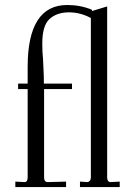

<svg xmlns="http://www.w3.org/2000/svg" viewBox="-20 -756 546 776"><path d="M303.2 -22 334 -20Q347.2 -22.9 347.2 -39.1V-710L413.1 -730V-39.1Q413.1 -21.5 425.8 -20L463.9 -22V0H303.2ZM42 -22 79.1 -20Q91.8 -20 91.8 -39.1V-396H53.2V-418H91.8V-485.8Q91.8 -735.8 252 -735.8Q304.7 -735.8 351.1 -716.8L359.9 -675.8Q309.6 -707.5 253.9 -706.1Q207 -704.6 179.2 -678.2Q150.9 -651.4 150.9 -580.1Q150.9 -544.9 153.8 -519Q154.8 -502 155.5 -482.7Q156.2 -463.4 156.7 -454.6Q157.2 -445.8 157.2 -442.9V-418H271V-396H158.2V-39.1Q158.2 -21.5 170.9 -20L247.1 -22V0H42Z"/></svg>

Font: Unna Light
Style: Regular
Weight: 300
Designer: Jorge de Buen Unna
Foundry: Omnibus-Type
Version: Version 2.007;PS 002.007;hotconv 1.0.88;makeotf.lib2.5.64775